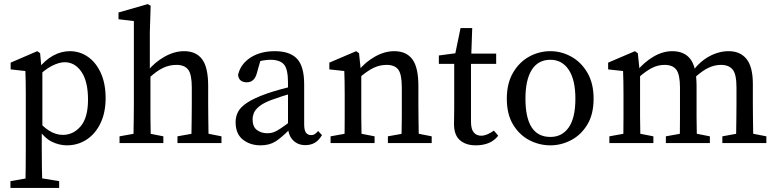

<svg xmlns="http://www.w3.org/2000/svg" viewBox="-20 -699 3790 938"><path d="M31 219V186L134 168H159L269 186V219ZM104 219Q105 169 105.5 121Q106 73 106 25V-237Q106 -275 105.5 -299.5Q105 -324 104 -352L32 -360V-393L162 -449L176 -439L183 -362L187 -359V-72L184 -66V23Q184 120 187 219ZM307 11Q269 11 232.5 -7Q196 -25 162 -76H143L151 -126Q187 -81 220 -60.5Q253 -40 287 -40Q338 -40 374 -82Q410 -124 410 -212Q410 -301 378 -348Q346 -395 296 -395Q269 -395 234 -377.5Q199 -360 151 -313L143 -359H163Q199 -405 239 -427Q279 -449 321 -449Q370 -449 409.5 -421.5Q449 -394 472.5 -342.5Q496 -291 496 -220Q496 -149 471 -97Q446 -45 403 -17Q360 11 307 11Z M564 0V-33L664 -51H687L778 -33V0ZM631 0Q632 -21 632.5 -55.5Q633 -90 633.5 -127.5Q634 -165 634 -193V-596L559 -605V-638L702 -679L716 -671L712 -541V-347L715 -335V-193Q715 -165 715 -127.5Q715 -90 716 -55.5Q717 -21 718 0ZM847 0V-33L948 -51H971L1062 -33V0ZM914 0Q915 -21 915.5 -55Q916 -89 916.5 -126.5Q917 -164 917 -193V-272Q917 -335 899.5 -358.5Q882 -382 842 -382Q808 -382 777 -367.5Q746 -353 708 -318L692 -353H702Q736 -395 784 -422Q832 -449 879 -449Q938 -449 967.5 -409.5Q997 -370 997 -279V-193Q997 -164 997.5 -126.5Q998 -89 998.5 -55Q999 -21 1000 0Z M1253 11Q1202 11 1166.5 -17Q1131 -45 1131 -103Q1131 -129 1143 -152.5Q1155 -176 1188.5 -198Q1222 -220 1284 -242Q1313 -252 1352.5 -263Q1392 -274 1427 -281V-247Q1396 -241 1360.5 -229.5Q1325 -218 1304 -210Q1265 -195 1245.5 -178.5Q1226 -162 1220 -146.5Q1214 -131 1214 -116Q1214 -80 1235 -64Q1256 -48 1287 -48Q1303 -48 1317 -53Q1331 -58 1352.5 -72.5Q1374 -87 1411 -115L1423 -68H1396Q1356 -27 1326 -8Q1296 11 1253 11ZM1472 10Q1434 10 1410.5 -15Q1387 -40 1387 -83V-295Q1387 -362 1367 -384.5Q1347 -407 1301 -407Q1285 -407 1264.5 -403.5Q1244 -400 1218 -391L1257 -420L1235 -342Q1223 -297 1186 -297Q1147 -297 1143 -333Q1155 -386 1203.5 -417.5Q1252 -449 1323 -449Q1396 -449 1431 -412Q1466 -375 1466 -287V-92Q1466 -62 1475 -50.5Q1484 -39 1500 -39Q1511 -39 1519 -44.5Q1527 -50 1534 -59L1553 -39Q1537 -12 1517 -1Q1497 10 1472 10Z M1940 0Q1941 -21 1942 -55Q1943 -89 1943 -126.5Q1943 -164 1943 -193V-272Q1943 -335 1926 -358.5Q1909 -382 1869 -382Q1835 -382 1804 -367Q1773 -352 1734 -318L1723 -354H1731Q1765 -396 1812 -422.5Q1859 -449 1906 -449Q1965 -449 1994.5 -409.5Q2024 -370 2024 -279V-193Q2024 -164 2024.5 -126.5Q2025 -89 2025.5 -55Q2026 -21 2027 0ZM1595 0V-33L1695 -51H1718L1810 -33V0ZM1662 0Q1663 -21 1663.5 -55.5Q1664 -90 1664 -127.5Q1664 -165 1664 -193V-237Q1664 -275 1663.5 -299.5Q1663 -324 1662 -352L1589 -360V-393L1720 -449L1734 -439L1745 -333V-193Q1745 -165 1745 -127.5Q1745 -90 1746 -55.5Q1747 -21 1747 0ZM1875 0V-33L1975 -51H1998L2089 -33V0Z M2304 11Q2256 11 2227 -14Q2198 -39 2198 -94Q2198 -111 2198.5 -128Q2199 -145 2199 -172V-387H2124V-428L2237 -443L2199 -412L2230 -562H2287L2282 -419L2281 -401V-104Q2281 -68 2294.5 -52Q2308 -36 2331 -36Q2358 -36 2393 -61L2414 -36Q2378 11 2304 11ZM2240 -387V-437H2404V-387Z M2669 11Q2614 11 2565.5 -14.5Q2517 -40 2486.5 -90.5Q2456 -141 2456 -217Q2456 -292 2486.5 -344Q2517 -396 2565.5 -422.5Q2614 -449 2669 -449Q2722 -449 2770.5 -422.5Q2819 -396 2849.5 -344Q2880 -292 2880 -217Q2880 -141 2849.5 -90.5Q2819 -40 2770.5 -14.5Q2722 11 2669 11ZM2669 -30Q2726 -30 2758.5 -76.5Q2791 -123 2791 -217Q2791 -309 2758.5 -358Q2726 -407 2669 -407Q2609 -407 2578 -358Q2547 -309 2547 -217Q2547 -30 2669 -30Z M3575 0Q3576 -21 3576.5 -55Q3577 -89 3577.5 -126.5Q3578 -164 3578 -193V-273Q3578 -336 3559.5 -359Q3541 -382 3502 -382Q3471 -382 3440.5 -367.5Q3410 -353 3372 -318L3355 -349H3362Q3399 -399 3445.5 -424Q3492 -449 3540 -449Q3596 -449 3627 -411Q3658 -373 3658 -288V-193Q3658 -164 3658.5 -126.5Q3659 -89 3659.5 -55Q3660 -21 3661 0ZM2957 0V-33L3057 -51H3080L3172 -33V0ZM3024 0Q3025 -21 3025.5 -55.5Q3026 -90 3026 -127.5Q3026 -165 3026 -193V-237Q3026 -275 3025.5 -299.5Q3025 -324 3024 -352L2951 -360V-393L3082 -449L3096 -439L3107 -333V-193Q3107 -165 3107 -127.5Q3107 -90 3108 -55.5Q3109 -21 3109 0ZM3233 0V-33L3333 -51H3356L3448 -33V0ZM3300 0Q3301 -21 3301.5 -55Q3302 -89 3302 -126.5Q3302 -164 3302 -193V-271Q3302 -334 3284.5 -358Q3267 -382 3227 -382Q3194 -382 3164 -366.5Q3134 -351 3097 -318L3082 -351H3091Q3124 -393 3170.5 -421Q3217 -449 3264 -449Q3324 -449 3353.5 -409.5Q3383 -370 3383 -279V-193Q3383 -164 3383 -126.5Q3383 -89 3384 -55Q3385 -21 3385 0ZM3509 0V-33L3608 -51H3632L3724 -33V0Z"/></svg>

Font: Lisu Bosa Light
Style: Regular
Weight: 300
Designer: David Morse, Annie Olsen, Victor Gaultney, Frank Grießhammer (Latin)
Foundry: SIL International
Version: Version 2.000